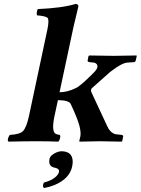

<svg xmlns="http://www.w3.org/2000/svg" viewBox="-20 -718 715 976"><path d="M291 50.8Q348.6 50.8 349.6 103Q349.6 115.2 346.7 128.9Q333.5 190.4 256.8 222.7Q231.4 232.9 203.6 237.8Q193.4 229 203.1 210Q257.3 195.8 275.9 166Q278.8 161.1 279.8 157.2Q283.7 140.1 260.3 134.8Q255.9 133.8 255.4 133.8Q224.1 126.5 231.9 88.9Q235.8 70.8 266.1 57.1Q279.8 51.3 291 50.8ZM127 -127 220.2 -564.9Q231.4 -616.7 221.7 -627.4Q212.4 -636.2 168 -640.1Q164.1 -654.3 171.9 -671.9Q296.9 -677.2 365.2 -698.2Q379.4 -696.3 378.4 -685.1Q377.9 -683.1 354 -583L282.7 -249Q323.2 -249 368.2 -271.5Q374.5 -274.9 377.9 -277.3Q408.2 -299.8 457 -349.1Q487.3 -379.4 467.8 -395.5Q462.4 -398.9 457 -399.9L436.5 -401.9Q425.3 -402.8 425.3 -409.2Q425.3 -411.1 425.8 -412.1L430.2 -434.1L435.5 -436Q436.5 -436 557.1 -434.1L672.9 -436L675.3 -434.1L670.4 -412.1Q668.5 -403.3 662.6 -402.3Q660.2 -401.9 658.2 -401.9L627.9 -399.9Q599.6 -397.9 546.9 -357.4Q542 -354 538.6 -351.1L446.3 -269Q439.5 -260.7 444.8 -249L524.4 -78.1Q539.1 -44.4 565.4 -36.1Q568.8 -35.2 571.3 -35.2L599.6 -32.2Q606 -29.8 606.4 -25.9L601.1 0L597.7 2Q596.7 2 488.8 0L384.8 2L382.8 0L388.7 -25.9Q392.1 -44.9 383.8 -78.1Q374.5 -114.7 339.4 -189.5V-189.9Q329.1 -208.5 274.4 -209L256.8 -127Q240.7 -50.3 263.2 -37.6Q271 -33.7 283.7 -32.2Q290.5 -23.9 281.2 -4.4Q278.8 0 276.4 2Q228 0 165 0Q106.4 0 22.5 2Q15.6 -6.3 25.4 -25.4Q27.8 -29.8 29.8 -32.2Q82 -34.7 98.6 -53.2Q115.2 -73.2 127 -127Z"/></svg>

Font: Linux Libertine Slanted O
Style: Bold Slanted
Weight: 700
Designer: Philipp H. Poll
Foundry: Philipp H. Poll
Version: Version 5.0.0